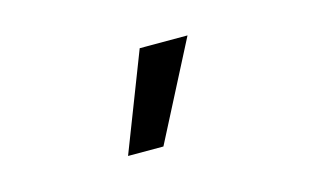

<svg xmlns="http://www.w3.org/2000/svg" viewBox="-43 -707 685 417"><g transform="rotate(-15 300.0 -499.0)"><path d="M288.5 -609H396L283 -389.5H203.5Z"/></g></svg>

Font: JuliaMono SemiBold
Style: Regular
Weight: 600
Monospace: yes
Designer: cormullion
Foundry: corm
Version: Version 0.055; ttfautohint (v1.8.4)